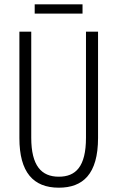

<svg xmlns="http://www.w3.org/2000/svg" viewBox="-20 -861 544 891"><path d="M363 -841H141V-798H363ZM435 -221V-714H379V-222C379 -87 331 -41 253 -41C172 -41 125 -92 125 -222V-714H70V-220C70 -62 134 10 253 10C364 10 435 -52 435 -221Z"/></svg>

Font: Noto Sans Thai Looped ExtraCondensed Light
Style: Regular
Weight: 300
Width: 2
Designer: Sasikarn Vongin, Ben Mitchell
Foundry: The Fontpad Ltd
Version: Version 1.001